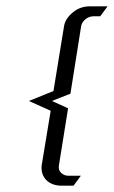

<svg xmlns="http://www.w3.org/2000/svg" viewBox="-20 -489 358 603"><path d="M70.8 -171.9 147.9 -203.1 181.2 -407.2Q185.1 -430.7 209 -450.2Q231.4 -469.2 263.2 -469.2H317.9L294.9 -438H275.9Q259.8 -438 248.5 -428.7Q237.3 -419.4 234.9 -407.2L201.2 -194.8L143.1 -171.9L193.8 -148.9L165 30.8Q162.6 45.4 172.4 54.2Q181.6 63 195.8 63H233.9L210.9 94.2H173.8Q143.1 94.2 125 76.2Q110.4 60.1 110.4 38.6Q110.4 33.2 110.8 30.8L139.2 -141.1Z"/></svg>

Font: Hhenum
Style: Italic
Weight: 400
Designer: T. Christopher White
Version: Version 1.0